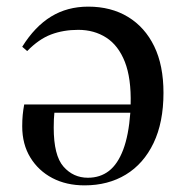

<svg xmlns="http://www.w3.org/2000/svg" viewBox="-20 -546 561 579"><path d="M235 13Q180 13 138 -9Q96 -31 71.5 -71Q47 -111 47 -165Q47 -184 48.5 -199.5Q50 -215 53 -231H374Q376 -310 356.5 -359.5Q337 -409 300.5 -432.5Q264 -456 216 -456Q171 -456 134 -442Q97 -428 62 -392L47 -405Q85 -466 134 -496Q183 -526 246 -526Q315 -526 366 -495Q417 -464 445 -406.5Q473 -349 473 -266Q473 -177 443 -114.5Q413 -52 359.5 -19.5Q306 13 235 13ZM245 -10Q282 -10 308.5 -30.5Q335 -51 351.5 -94.5Q368 -138 373 -206H144Q143 -197 142.5 -186Q142 -175 142 -161Q142 -77 171.5 -43.5Q201 -10 245 -10Z"/></svg>

Font: Literata 60pt
Style: Regular
Weight: 400
Designer: Latin by Veronika Burian and Jose Scaglione. Greek by Irene Vlachou. Cyrillic by Vera Evstafieva.
Foundry: TypeTogether
Version: Version 3.002